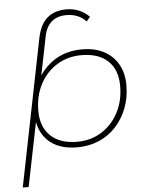

<svg xmlns="http://www.w3.org/2000/svg" viewBox="-61 -795 797 1039"><g transform="rotate(-5 337.0 -276.0)"><path d="M20 194 181 -609Q191 -655 211 -685Q231 -715 263 -730.5Q295 -746 338 -746Q375 -746 406.5 -733Q438 -720 463 -695L443 -671Q423 -693 396 -704Q369 -715 336 -715Q286 -715 255 -688Q224 -661 214 -606L173 -402Q205 -450 254 -482Q319 -523 404 -523Q473 -523 522.5 -497Q572 -471 599.5 -423Q627 -375 627 -309Q627 -242 605 -185Q583 -128 544 -85.5Q505 -43 451 -20Q397 3 333 3Q230 3 174 -52Q134 -91 122 -153L52 194ZM335 -27Q410 -27 468 -63.5Q526 -100 559.5 -163.5Q593 -227 593 -308Q593 -396 542 -444Q491 -492 398 -492Q324 -492 265.5 -456Q207 -420 173.5 -356.5Q140 -293 140 -211Q140 -124 191.5 -75.5Q243 -27 335 -27Z"/></g></svg>

Font: Montserrat Thin ExtraLight
Style: Italic
Weight: 250
Italic angle: -11.3°
Version: Version 9.000